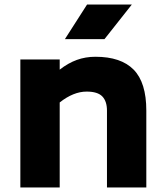

<svg xmlns="http://www.w3.org/2000/svg" viewBox="-20 -829 732 849"><path d="M70 0ZM627 -340V0H453V-340Q453 -381 432.5 -402.5Q412 -424 363 -424Q305 -424 244 -376V0H70V-566H244V-521Q281 -550 319.5 -564Q358 -578 402 -578Q515 -578 571 -521Q627 -464 627 -340ZM365 -809H563L442 -656H267Z"/></svg>

Font: Biryani Black
Style: Regular
Weight: 900
Designer: Dan Reynolds and Mathieu Reguer
Foundry: Dan Reynolds and Mathieu Reguer
Version: Version 1.004; ttfautohint (v1.1) -l 5 -r 5 -G 72 -x 0 -D la